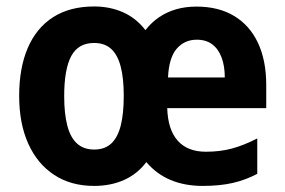

<svg xmlns="http://www.w3.org/2000/svg" viewBox="-20 -577 898 606"><path d="M600.1 -556.2Q669.9 -556.2 719 -526.6Q768.1 -497.1 794.2 -441.7Q820.3 -386.2 820.3 -308.6V-235.8H507.8Q509.8 -168 540.8 -133.1Q571.8 -98.1 629.9 -98.1Q675.3 -98.1 712.9 -108.4Q750.5 -118.7 792 -140.1V-28.3Q754.9 -8.8 714.4 0.5Q673.8 9.8 619.6 9.8Q563 9.8 518.3 -9Q473.6 -27.8 441.9 -65.4Q413.6 -27.8 371.6 -9Q329.6 9.8 276.9 9.8Q204.1 9.8 151.1 -24.9Q98.1 -59.6 69.3 -123.3Q40.5 -187 40.5 -274.4Q40.5 -362.3 67.6 -425.5Q94.7 -488.8 147.5 -522.7Q200.2 -556.6 277.3 -556.6Q327.1 -556.6 368.7 -538.1Q410.2 -519.5 439 -481.9Q458.5 -506.8 482.9 -523.2Q507.3 -539.6 536.6 -547.9Q565.9 -556.2 600.1 -556.2ZM276.9 -441.4Q227.1 -441.4 204.8 -399.9Q182.6 -358.4 182.6 -273.4Q182.6 -218.3 192.4 -180.7Q202.1 -143.1 223.1 -124Q244.1 -105 277.3 -105Q310.5 -105 331.1 -124Q351.6 -143.1 361.1 -180.7Q370.6 -218.3 370.6 -274.4Q370.6 -330.6 360.8 -367.4Q351.1 -404.3 330.6 -422.9Q310.1 -441.4 276.9 -441.4ZM601.1 -451.7Q562.5 -451.7 537.8 -423.3Q513.2 -395 510.3 -332.5H689.5Q689.5 -368.7 679.4 -395.5Q669.4 -422.4 649.9 -437Q630.4 -451.7 601.1 -451.7Z"/></svg>

Font: Open Sans SemiCondensed
Style: Bold
Weight: 700
Width: 4
Designer: Monotype Design Team
Foundry: Monotype Imaging Inc.
Version: Version 3.003